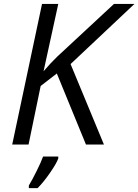

<svg xmlns="http://www.w3.org/2000/svg" viewBox="-20 -734 703 975"><path d="M193.4 -713.9H275.9L201.2 -372.1Q238.8 -416 270.5 -446.3L558.6 -713.9H662.6L338.4 -408.7L507.8 0H416.5L268.6 -360.8L186.5 -297.4L125 0H42ZM198.7 61H275.9V70.8Q267.1 95.7 233.9 143.8Q200.7 191.9 170.9 221.2H126.5V208Q143.6 179.7 166 134.5Q188.5 89.4 198.7 61Z"/></svg>

Font: Viking Open Sans
Style: Italic
Weight: 400
Italic angle: -12°
Foundry: Ascender Corporation
Version: Version 2.000